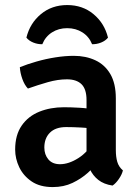

<svg xmlns="http://www.w3.org/2000/svg" viewBox="-20 -727 548 760"><path d="M40 -135Q40 -192.5 65.8 -229.8Q91.5 -267 135.5 -284.8Q179.5 -302.5 233 -302.5Q259.5 -302.5 294.5 -300.5Q329.5 -298.5 359.5 -292V-214.5Q334 -220.5 301.2 -222.2Q268.5 -224 242 -224Q200 -224 177.8 -202Q155.5 -180 155.5 -143Q155.5 -115 171.5 -96Q187.5 -77 217.5 -77Q252 -77 290.2 -101.2Q328.5 -125.5 354.5 -172L372 -88Q353.5 -66 327.5 -42.8Q301.5 -19.5 267 -3Q232.5 13.5 188.5 13.5Q138 13.5 105.2 -8.8Q72.5 -31 56.2 -65Q40 -99 40 -135ZM466.5 -52.5Q463 -37 450.8 -19Q438.5 -1 425.5 7.5Q391 2.5 369 -15Q347 -32.5 336 -57.2Q325 -82 322.5 -108.5V-331Q322.5 -374 302.8 -393.5Q283 -413 245 -413Q209 -413 169.5 -401.8Q130 -390.5 90.5 -376.5Q77 -390.5 68.5 -414.2Q60 -438 58.5 -461Q88 -473 124.8 -483.5Q161.5 -494 199.8 -500Q238 -506 272 -506Q319.5 -506 357.2 -488.5Q395 -471 416.8 -433.8Q438.5 -396.5 438.5 -337.5V-133Q438.5 -106.5 444.2 -86.5Q450 -66.5 466.5 -52.5ZM407.5 -578Q397.5 -565.5 380 -558.5Q362.5 -551.5 344.5 -552Q332.5 -582 306.2 -598.8Q280 -615.5 246 -615.5Q212 -615.5 185.8 -598.8Q159.5 -582 147.5 -552Q129.5 -551.5 112 -558.5Q94.5 -565.5 84.5 -578Q98.5 -635 141.8 -671Q185 -707 246 -707Q307 -707 350.2 -671Q393.5 -635 407.5 -578Z"/></svg>

Font: Signika Medium
Style: Regular
Weight: 500
Designer: Anna Giedry
Foundry: Anna Giedry
Version: Version 2.000